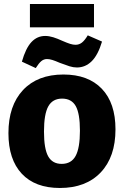

<svg xmlns="http://www.w3.org/2000/svg" viewBox="-20 -922 617 956"><path d="M555 -278Q555 -141 481.5 -63.5Q408 14 278 14Q155 14 88.5 -57Q22 -128 22 -259Q22 -396 94.5 -473.5Q167 -551 296 -551Q419 -551 487 -480Q555 -409 555 -278ZM199 -267Q199 -181 220 -143.5Q241 -106 287 -106Q335 -106 356.5 -145.5Q378 -185 378 -271Q378 -357 357 -394Q336 -431 289 -431Q242 -431 220.5 -392.5Q199 -354 199 -267ZM89 -615Q108 -682 136.5 -712.5Q165 -743 205 -743Q224 -743 245 -736.5Q266 -730 292 -718Q315 -708 329.5 -703.5Q344 -699 356 -699Q374 -699 388 -710Q402 -721 417 -746L488 -715Q468 -648 436.5 -617Q405 -586 363 -586Q345 -586 326 -592Q307 -598 278 -609Q255 -619 240.5 -623.5Q226 -628 214 -628Q198 -628 185.5 -617.5Q173 -607 158 -583ZM129 -902H448V-786H129Z"/></svg>

Font: Bitter Pro ExtraBold
Style: Regular
Weight: 800
Designer: Sol Matas, and Bitter project Authors
Foundry: Sol Matas
Version: Version 1.010